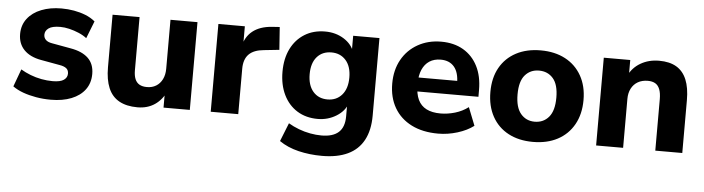

<svg xmlns="http://www.w3.org/2000/svg" viewBox="-45 -691 3922 1070"><g transform="rotate(5 1916.5 -156.5)"><path d="M246 11Q203 11 163 4Q123 -3 90 -15Q57 -27 32 -45L68 -143Q93 -128 122.5 -116.5Q152 -105 184 -99Q216 -93 247 -93Q290 -93 309.5 -106.5Q329 -120 329 -142Q329 -162 316 -172Q303 -182 278 -186L173 -205Q111 -216 77.5 -250.5Q44 -285 44 -339Q44 -389 72 -425.5Q100 -462 149.5 -481.5Q199 -501 262 -501Q298 -501 332 -495Q366 -489 396.5 -477Q427 -465 451 -445L413 -348Q394 -363 368 -374Q342 -385 315 -391.5Q288 -398 264 -398Q219 -398 199 -383.5Q179 -369 179 -347Q179 -330 190.5 -318.5Q202 -307 226 -303L331 -284Q396 -273 430 -240.5Q464 -208 464 -152Q464 -101 437 -64.5Q410 -28 361 -8.5Q312 11 246 11Z M731 11Q669 11 628 -12Q587 -35 567.5 -81.5Q548 -128 548 -197V-491H699V-193Q699 -164 707 -144.5Q715 -125 731.5 -115.5Q748 -106 774 -106Q803 -106 825 -119.5Q847 -133 859.5 -158Q872 -183 872 -217V-491H1023V0H876V-96H891Q869 -45 828 -17Q787 11 731 11Z M1140 0V-491H1288V-371H1278Q1290 -431 1330.5 -463.5Q1371 -496 1438 -501L1482 -504L1491 -377L1406 -368Q1349 -363 1321.5 -335Q1294 -307 1294 -254V0Z M1779 191Q1709 191 1647 176Q1585 161 1539 129L1580 26Q1607 42 1638.5 54Q1670 66 1703 72Q1736 78 1766 78Q1830 78 1862 49Q1894 20 1894 -40V-116H1903Q1888 -70 1841 -41Q1794 -12 1737 -12Q1671 -12 1622 -42.5Q1573 -73 1546 -128.5Q1519 -184 1519 -257Q1519 -331 1546 -385.5Q1573 -440 1622 -470.5Q1671 -501 1737 -501Q1796 -501 1841.5 -472.5Q1887 -444 1902 -398H1894V-491H2041V-57Q2041 25 2011 80.5Q1981 136 1922.5 163.5Q1864 191 1779 191ZM1782 -125Q1832 -125 1862.5 -160Q1893 -195 1893 -257Q1893 -319 1862.5 -353.5Q1832 -388 1782 -388Q1731 -388 1701 -353.5Q1671 -319 1671 -257Q1671 -195 1701 -160Q1731 -125 1782 -125Z M2413 11Q2326 11 2263.5 -20.5Q2201 -52 2167.5 -109.5Q2134 -167 2134 -245Q2134 -321 2166 -378.5Q2198 -436 2255.5 -468.5Q2313 -501 2386 -501Q2458 -501 2510 -470.5Q2562 -440 2590.5 -384Q2619 -328 2619 -251V-213H2258V-291H2510L2494 -277Q2494 -338 2467.5 -369.5Q2441 -401 2392 -401Q2355 -401 2329 -384Q2303 -367 2289 -335Q2275 -303 2275 -258V-250Q2275 -199 2290.5 -166.5Q2306 -134 2337.5 -118Q2369 -102 2416 -102Q2456 -102 2497 -114Q2538 -126 2571 -151L2611 -50Q2574 -22 2520.5 -5.5Q2467 11 2413 11Z M2943 11Q2864 11 2805.5 -20Q2747 -51 2715 -109Q2683 -167 2683 -246Q2683 -325 2715 -382Q2747 -439 2805.5 -470Q2864 -501 2943 -501Q3022 -501 3080.5 -470Q3139 -439 3171.5 -381.5Q3204 -324 3204 -246Q3204 -167 3171.5 -109Q3139 -51 3080.5 -20Q3022 11 2943 11ZM2943 -102Q2992 -102 3022 -137.5Q3052 -173 3052 -246Q3052 -319 3022 -353.5Q2992 -388 2943 -388Q2895 -388 2865 -353.5Q2835 -319 2835 -246Q2835 -173 2865 -137.5Q2895 -102 2943 -102Z M3296 0V-491H3444V-399H3433Q3456 -448 3501.5 -474.5Q3547 -501 3605 -501Q3664 -501 3702 -478.5Q3740 -456 3759 -410.5Q3778 -365 3778 -295V0H3627V-288Q3627 -322 3618.5 -343.5Q3610 -365 3593.5 -374.5Q3577 -384 3552 -384Q3520 -384 3496.5 -370.5Q3473 -357 3460 -332Q3447 -307 3447 -274V0Z"/></g></svg>

Font: Nunito Sans 12pt ExtraLight ExtraBold
Style: Regular
Weight: 800
Version: Version 3.101;gftools[0.9.27]